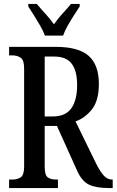

<svg xmlns="http://www.w3.org/2000/svg" viewBox="-20 -951 590 971"><path d="M26 0V-43H43Q67 -43 84.5 -54Q102 -65 102 -109V-604Q102 -648 84 -659.5Q66 -671 43 -671H26V-714H262Q377 -714 428.5 -668.5Q480 -623 480 -526Q480 -442 445 -398Q410 -354 362 -337L466 -124Q486 -84 504.5 -63.5Q523 -43 546 -43H550V0H531Q466 0 429.5 -17.5Q393 -35 369 -90L268 -314H206V-109Q206 -65 221.5 -54Q237 -43 262 -43H273V0ZM247 -362Q311 -362 340.5 -403Q370 -444 370 -521Q370 -593 342.5 -629Q315 -665 254 -665H206V-362ZM207 -771Q199 -794 183.5 -820.5Q168 -847 152 -873Q136 -899 123 -918V-931H166Q186 -907 210 -881Q234 -855 253 -828Q271 -855 295 -881Q319 -907 339 -931H383V-918Q370 -899 353.5 -873Q337 -847 322 -820.5Q307 -794 299 -771Z"/></svg>

Font: Noto Serif Thai ExtraCondensed Medium
Style: Regular
Weight: 500
Width: 2
Designer: Monotype Design Team
Foundry: Monotype Imaging Inc.
Version: Version 2.002; ttfautohint (v1.8.4.7-5d5b)